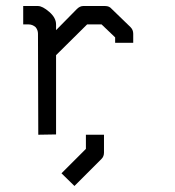

<svg xmlns="http://www.w3.org/2000/svg" viewBox="-20 -496 580 637"><path d="M265 -49H325V10Q325 23 317 31L227 121L184 79L265 -2ZM166 -313V-50L107 -49L106 -384Q106 -396.5 98 -406Q87.5 -415 75 -415H57V-476H106Q121 -476 143.5 -456.5Q166 -437 166 -415V-396L235 -466Q245 -476 256 -476H329Q342.5 -476 350 -467L413 -406Q422 -397 422 -384V-354H362V-372L317 -415H269Z"/></svg>

Font: ibm3270
Style: Regular
Weight: 400
Monospace: yes
Version: Version 2.0.3